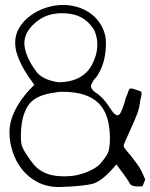

<svg xmlns="http://www.w3.org/2000/svg" viewBox="-20 -751 605 772"><path d="M503 -129V-128Q494 -140 485.5 -149.5Q477 -159 477 -165Q477 -170 500 -220Q523 -270 532 -294.5Q541 -319 544 -348Q554 -381 545 -384Q536 -387 518.5 -393Q501 -399 498 -389Q495 -379 485 -355Q479 -328 465.5 -299Q452 -270 424.5 -313.5Q397 -357 368.5 -376Q340 -395 347.5 -411.5Q355 -428 361 -434Q367 -440 373 -449Q391 -479 398.5 -510.5Q406 -542 406 -579Q406 -609 393.5 -636.5Q381 -664 358.5 -685Q336 -706 304 -718.5Q272 -731 234 -731Q198 -731 163.5 -719.5Q129 -708 101.5 -687.5Q74 -667 57.5 -639.5Q41 -612 41 -580Q41 -557 48.5 -533.5Q56 -510 67.5 -488Q79 -466 92.5 -446Q106 -426 118 -410Q99 -392 81 -370Q63 -348 49 -323.5Q35 -299 26.5 -273Q18 -247 18 -220Q18 -180 31 -140.5Q44 -101 69 -69.5Q94 -38 131.5 -18.5Q169 1 219 1Q318 -2 355.5 -13Q393 -24 448 -90Q495 -28 502 -13Q509 2 553 -2L564 -29Q548 -69 532.5 -90Q517 -111 503 -129ZM360 -628Q387 -562 350.5 -492Q314 -422 216 -420Q151 -430 126.5 -462.5Q102 -495 89.5 -526Q77 -557 78 -582Q81 -630 133 -668.5Q185 -707 265 -695Q326 -685 360 -628ZM237 -42Q194 -42 165.5 -54Q137 -66 120.5 -84Q104 -102 77 -145Q68 -162 66 -172.5Q64 -183 64 -204Q64 -280 91.5 -324.5Q119 -369 202 -379Q212 -381 216.5 -381.5Q221 -382 231 -382Q329 -382 375.5 -337Q422 -292 422 -194Q422 -159 415.5 -140.5Q409 -122 380 -89Q358 -69 316 -54Q290 -46 273.5 -44Q257 -42 237 -42Z"/></svg>

Font: Londrina Solid Thin
Style: Regular
Weight: 250
Designer: Marcelo Magalhaes
Foundry: Marcelo Magalhães
Version: Version 1.002